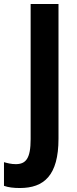

<svg xmlns="http://www.w3.org/2000/svg" viewBox="-81 -734 385 965"><path d="M19 211C140 211 213 148 213 -37V-714H73V-35C73 63 49 91 -2 91C-24 91 -44 86 -61 81V200C-39 208 -12 211 19 211Z"/></svg>

Font: Noto Sans Armenian Condensed
Style: Bold
Weight: 700
Width: 3
Designer: Monotype Design Team
Foundry: Monotype Imaging Inc.
Version: Version 2.008